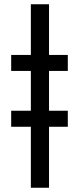

<svg xmlns="http://www.w3.org/2000/svg" viewBox="-20 -720 371 903"><path d="M125.1 -700V-461.6H32.6V-386.4H125.1V-199.2H32.6V-123.8H125.1V163H210.6V-123.8H298.9V-199.2H210.6V-386.4H298.9V-461.6H210.6V-700Z"/></svg>

Font: Overused Grotesk Light
Style: Regular
Weight: 300
Designer: RandomMaerks
Version: Version 0.005